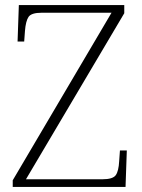

<svg xmlns="http://www.w3.org/2000/svg" viewBox="-20 -734 558 754"><path d="M30 0V-26L418 -684H144Q103 -684 92 -667.5Q81 -651 78 -612L75 -571H49L54 -714H468V-682L82 -30H382Q423 -30 434.5 -46Q446 -62 448 -101L451 -143H478L473 0Z"/></svg>

Font: Noto Serif Malayalam ExtraLight
Style: Regular
Weight: 200
Designer: Indian type Foundry, Jelle Bosma, Monotype Design Team
Foundry: Monotype Imaging Inc.
Version: Version 2.104; ttfautohint (v1.8.4.7-5d5b)